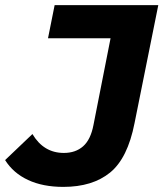

<svg xmlns="http://www.w3.org/2000/svg" viewBox="-69 -720 640 752"><path d="M179 12Q99 12 41 -15Q-17 -42 -49 -93L58 -195Q102 -121 181 -121Q227 -121 256.5 -147Q286 -173 297 -230L364 -570H119L145 -700H551L458 -238Q431 -100 362 -44Q293 12 179 12Z"/></svg>

Font: Montserrat
Style: Bold Italic
Weight: 700
Italic angle: -11.3°
Designer: Julieta Ulanovsky
Foundry: Julieta Ulanovsky
Version: Version 9.000; ttfautohint (v1.8.4.7-5d5b)